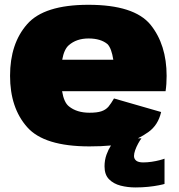

<svg xmlns="http://www.w3.org/2000/svg" viewBox="-20 -620 764 821"><path d="M362.5 6Q414.5 6 454.5 2Q443.5 19 435.5 41Q427 64.5 427 91.5Q427 127 446.2 146.5Q465.5 166 495.8 173.8Q526 181.5 559 181.5Q588 181.5 614.2 178.8Q640.5 176 659.2 172.2Q678 168.5 683.5 166.5V58.5Q677.5 61 662.2 65Q647 69 628.2 71.8Q609.5 74.5 592.5 74.5Q571.5 74.5 562.2 66.8Q553 59 553 47Q553 36.5 558 22.2Q563 8 570.8 -6.2Q578.5 -20.5 585 -28.5H569.5Q593 -40 614 -55Q656 -84.5 669 -141L467.5 -199Q455 -177.5 443.5 -163.5Q431.5 -150 413 -144Q395 -138 362.5 -138Q308.5 -138 275 -165Q253.5 -181.5 245.5 -230H688Q692.5 -259 692.5 -295.5Q692.5 -429 623.5 -514.5Q553.5 -599.5 358 -599.5Q168.5 -599.5 96 -516.5Q23 -433.5 23 -296Q23 -158.5 96.5 -76Q169 6 362.5 6ZM246 -364.5Q254 -409 274 -426.5Q307 -455.5 358.5 -455.5Q411 -455.5 440 -431Q457 -413 464.5 -364.5Z"/></svg>

Font: Anybody Thin Black
Style: Regular
Weight: 900
Version: Version 1.113;gftools[0.9.25]